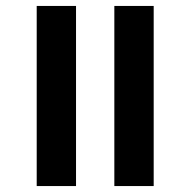

<svg xmlns="http://www.w3.org/2000/svg" viewBox="-20 -626 640 646"><path d="M364.7 -606H497.1V0H364.7ZM103.5 -606H235.8V0H103.5Z"/></svg>

Font: Cousine
Style: Bold
Weight: 700
Monospace: yes
Designer: Steve Matteson
Foundry: Ascender Corporation
Version: Version 1.20